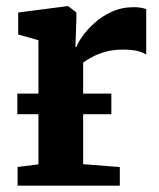

<svg xmlns="http://www.w3.org/2000/svg" viewBox="-20 -588 505 608"><path d="M35.7 0V-59.3L101.7 -67.5V-460.7L37.6 -478.8V-548.4L193.2 -568.5H195.9L221.9 -548.8V-526.9L218.8 -439.4H221.9Q226.4 -452.1 240.9 -472.9Q255.4 -493.7 279 -515.1Q302.5 -536.4 334.1 -550.8Q365.7 -565.3 404 -565.3Q418.1 -565.3 427.7 -563.3Q437.3 -561.3 443 -559.1V-414.9Q433.4 -422.2 415.8 -426.5Q398.2 -430.9 368.9 -430.9Q337.1 -430.9 312.8 -423.7Q288.5 -416.6 271.5 -407.2Q254.4 -397.9 243.3 -390V-68.1L359.4 -59V0ZM332.6 -291.7V-226.4H34.9V-291.7Z"/></svg>

Font: Merriweather Light
Style: Regular
Weight: 300
Designer: Eben Sorkin
Foundry: Eben Sorkin
Version: Version 2.100